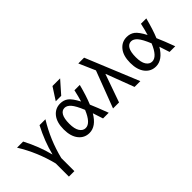

<svg xmlns="http://www.w3.org/2000/svg" viewBox="-15 -1513 2486 2486"><g transform="rotate(-45 1228.0 -270.0)"><path d="M295 -135Q342 -324 444 -520H552Q408 -287 342 -20V220H242V-20Q176 -287 32 -520H144Q246 -324 293 -135Z M921 -760H1061L911 -590H811ZM1093 -247Q1131 -160 1191 0H1087Q1047 -124 1041 -141Q952 10 831 10Q740 10 683 -61.5Q626 -133 626 -260Q626 -388 683 -459Q740 -530 831 -530Q894 -530 940 -495.5Q986 -461 1041 -356Q1062 -425 1083 -520H1181Q1139 -357 1093 -247ZM1001 -243Q953 -360 913.5 -405Q874 -450 831 -450Q783 -450 756 -403Q729 -356 729 -260Q729 -166 760.5 -118Q792 -70 841 -70Q930 -70 1001 -243Z M1516 -385 1380 0H1270L1462 -505L1364 -730H1470L1770 0H1664L1518 -385Z M2311 -246Q2352 -154 2409 0H2305Q2265 -124 2259 -141Q2170 10 2049 10Q1958 10 1901 -61.5Q1844 -133 1844 -260Q1844 -388 1901 -459Q1958 -530 2049 -530Q2112 -530 2158 -495.5Q2204 -461 2259 -356Q2280 -425 2301 -520H2399Q2356 -354 2311 -246ZM2219 -243Q2171 -360 2131.5 -405Q2092 -450 2049 -450Q2001 -450 1974 -403Q1947 -356 1947 -260Q1947 -166 1978.5 -118Q2010 -70 2059 -70Q2148 -70 2219 -243Z"/></g></svg>

Font: Mplus 1p Medium
Style: Regular
Weight: 500
Version: Version 1.061